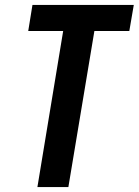

<svg xmlns="http://www.w3.org/2000/svg" viewBox="-20 -755 560 775"><path d="M131 0 235 -630H94L111 -735H520L502 -630H361L256 0Z"/></svg>

Font: Iosevka SS04 Extrabold Oblique
Style: Regular
Weight: 800
Italic angle: -9°
Monospace: yes
Designer: Belleve Invis
Foundry: Belleve Invis
Version: Version 19.0.0; ttfautohint (v1.8.4)